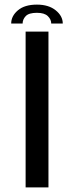

<svg xmlns="http://www.w3.org/2000/svg" viewBox="-20 -812 348 832"><path d="M91 0V-675H190V0ZM140 -792Q191 -792 221.5 -767.2Q252 -742.5 252 -710H202Q202 -728 187.2 -742.2Q172.5 -756.5 140 -756.5Q105 -756.5 91.5 -742.2Q78 -728 78 -710H28.5Q28.5 -742.5 57.5 -767.2Q86.5 -792 140 -792Z"/></svg>

Font: Anybody ExtraExpanded
Style: Regular
Weight: 400
Width: 8
Designer: Tyler Finck
Foundry: Etcetera Type Company
Version: Version 1.010; ttfautohint (v1.8.3) -l 8 -r 50 -G 200 -x 14 